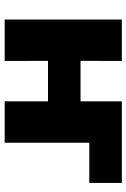

<svg xmlns="http://www.w3.org/2000/svg" viewBox="124 -680 555 844"><g transform="rotate(90 402.0 -257.5)"><path d="M65.5 0V-515H247.5L247 -333.5H425V-515H783.5V-372H607V0H425V-190.5H247L247.5 0Z"/></g></svg>

Font: Geologica Cursive ExtraBold
Style: Regular
Weight: 800
Designer: Sindre Bremnes, Frode Helland
Foundry: Monokrom Skriftforlag AS
Version: Version 1.010;gftools[0.9.28]